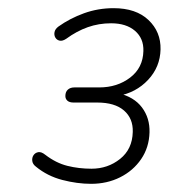

<svg xmlns="http://www.w3.org/2000/svg" viewBox="-20 -729 420 470"><path d="M203 -279Q169 -279 132.5 -288.5Q96 -298 68 -321Q60 -327 59 -335Q58 -343 62 -349Q66 -355 73.5 -356.5Q81 -358 91 -350Q117 -330 145 -323Q173 -316 204 -316Q244 -316 274 -340Q304 -364 305 -406Q306 -439 283.5 -458.5Q261 -478 218 -478H160Q150 -478 145 -482.5Q140 -487 140 -494Q140 -504 146 -509.5Q152 -515 162 -515H223Q267 -515 298.5 -539Q330 -563 331 -604Q332 -635 310.5 -653.5Q289 -672 252 -672Q222 -672 195 -662.5Q168 -653 142 -634Q133 -628 126 -629.5Q119 -631 115.5 -637Q112 -643 113.5 -650.5Q115 -658 123 -664Q151 -684 185.5 -696.5Q220 -709 258 -709Q313 -709 343.5 -680Q374 -651 373 -608Q372 -565 342.5 -533.5Q313 -502 268 -494L269 -501Q308 -492 327.5 -466Q347 -440 346 -405Q345 -368 325.5 -339.5Q306 -311 274 -295Q242 -279 203 -279Z"/></svg>

Font: Nunito ExtraLight ExtraLight
Style: Italic
Weight: 250
Italic angle: -9°
Version: Version 3.602